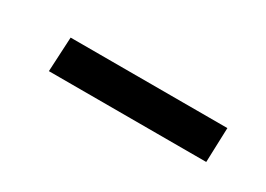

<svg xmlns="http://www.w3.org/2000/svg" viewBox="-18 -429 386 279"><g transform="rotate(30 174.5 -289.0)"><path d="M54 -318H317L315 -260H51Z"/></g></svg>

Font: Literata 72pt Light
Style: Italic
Weight: 300
Italic angle: -2°
Designer: Latin by Veronika Burian and Jose Scaglione. Greek by Irene Vlachou. Cyrillic by Vera Evstafieva
Foundry: TypeTogether
Version: Version 3.002